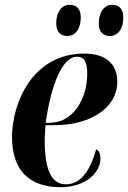

<svg xmlns="http://www.w3.org/2000/svg" viewBox="-20 -769 533 799"><path d="M438 -619C465 -619 493 -642 493 -696C493 -733 475 -749 447 -749C412 -749 391 -716 391 -673C391 -636 409 -619 438 -619ZM261 -619C288 -619 316 -642 316 -697C316 -733 298 -749 270 -749C235 -749 214 -716 214 -673C214 -636 232 -619 261 -619ZM231 10C343 10 398 -56 398 -108C398 -133 390 -144 380 -147C356 -62 318 -2 254 -2C199 -2 166 -53 166 -184C166 -198 168 -236 170 -248H205C356 -248 468 -319 468 -429C468 -504 419 -546 331 -546C114 -546 30 -339 30 -198C30 -56 107 10 231 10ZM188 -258H170C194 -426 243 -533 299 -533C330 -533 343 -514 343 -461C343 -357 283 -258 188 -258Z"/></svg>

Font: Noto Serif Display Condensed
Style: Bold Italic
Weight: 700
Width: 3
Italic angle: -12°
Designer: Monotype Design Team
Foundry: Monotype Imaging Inc.
Version: Version 2.009